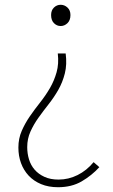

<svg xmlns="http://www.w3.org/2000/svg" viewBox="-20 -560 475 804"><path d="M223 224Q183 224 152 211Q121 198 100 175.5Q79 153 68 123Q57 93 57 58Q57 20 71 -12Q85 -44 105 -73Q125 -102 148 -131Q171 -160 189 -191Q207 -222 217 -257.5Q227 -293 222 -336H255Q261 -290 251.5 -252.5Q242 -215 224 -183.5Q206 -152 183.5 -123.5Q161 -95 141 -67Q121 -39 107.5 -9Q94 21 94 56Q94 83 101.5 107.5Q109 132 125 150.5Q141 169 166 180.5Q191 192 225 192Q267 192 305 173Q343 154 372 119L396 140Q364 175 322 199.5Q280 224 223 224ZM234 -451Q218 -451 206 -463Q194 -475 194 -497Q194 -517 206 -528.5Q218 -540 234 -540Q250 -540 262.5 -528.5Q275 -517 275 -497Q275 -475 262.5 -463Q250 -451 234 -451Z"/></svg>

Font: SpoqaHanSans
Style: Thin
Weight: 250
Designer: [Spoqa Han Sans] Dong-huui Kim \uAE40 \uB3D9 \uD718   [Noto Sans] Ryoko NISHIZUKA \u897F \u585A \u6DBC \u5B50  (kana & i
Foundry: Spoqa (http://bi.spoqa.com)
Version: Version 1.004;PS 1.004;hotconv 1.0.82;makeotf.lib2.5.63406